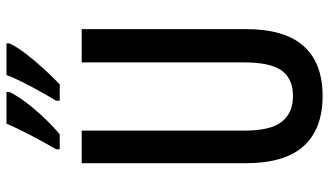

<svg xmlns="http://www.w3.org/2000/svg" viewBox="-226 -754 990 577"><g transform="rotate(-90 268.5 -465.0)"><path d="M470 -221Q470 -104 419 -47Q368 10 269 10Q170 10 118.5 -47Q67 -104 67 -221V-714H165V-226Q165 -145 192 -112Q219 -79 269 -79Q320 -79 345 -112.5Q370 -146 370 -227V-714H470ZM427 -931Q417 -909 395 -880.5Q373 -852 348 -825Q323 -798 304 -780H255V-791Q270 -816 286 -845Q302 -874 314.5 -899.5Q327 -925 332 -940H427ZM281 -931Q270 -908 249.5 -881Q229 -854 204 -827.5Q179 -801 154 -780H109V-791Q132 -830 154 -873Q176 -916 186 -940H281Z"/></g></svg>

Font: Noto Sans Sinhala ExtraCondensed Medium
Style: Regular
Weight: 500
Width: 2
Designer: Jelle Bosma - Monotype Design Team
Foundry: Monotype Imaging Inc.
Version: Version 2.006; ttfautohint (v1.8.4.7-5d5b)